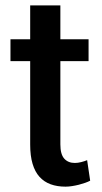

<svg xmlns="http://www.w3.org/2000/svg" viewBox="-20 -678 377 708"><path d="M91.3 -658.2H202.6V-533.2H306.6V-452.6H202.6V-145.5Q202.6 -108.9 217 -93Q231.4 -77.1 255.9 -77.1Q267.1 -77.1 279.5 -80.3Q292 -83.5 301.3 -87.4L312.5 -11.7Q305.2 -7.8 294.2 -3.9Q283.2 0 270.8 3.2Q258.3 6.3 245.4 8.3Q232.4 10.3 221.7 10.3Q190.9 10.3 166.7 1.5Q142.6 -7.3 125.7 -25.9Q108.9 -44.4 100.1 -74Q91.3 -103.5 91.3 -145V-452.6H18.6V-533.2H91.3Z"/></svg>

Font: Ufes Sans Medium
Style: Regular
Weight: 500
Designer: Ricardo Esteves & Filipe Motta
Foundry: ProDesignUfes - Ricardo Esteves, Filipe Motta (This is a derivative work, based on Roboto family, by Christian Robertson
Version: Version 2.0